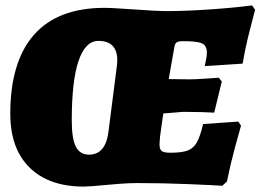

<svg xmlns="http://www.w3.org/2000/svg" viewBox="-20 -679 962 709"><path d="M569 -147Q569 -127 577.5 -121Q586 -115 609 -115Q651 -115 672.5 -123Q694 -131 706.5 -152.5Q719 -174 730 -221L860 -230L870 -215Q865 -198 848.5 -137.5Q832 -77 818 -9L801 7Q773 5 678 1Q583 -3 487 -3Q455 -3 418.5 0Q382 3 372 4Q310 10 289 10Q161 10 89.5 -60Q18 -130 18 -259Q18 -451 105.5 -550.5Q193 -650 366 -650Q386 -650 416 -648Q446 -646 462 -645Q560 -638 598 -638Q663 -638 752.5 -644Q842 -650 911 -659L922 -643Q917 -625 901.5 -564Q886 -503 876 -444L736 -435Q737 -440 740.5 -456.5Q744 -473 744 -484Q744 -510 726.5 -518.5Q709 -527 657 -527Q638 -527 631.5 -522Q625 -517 623 -500L603 -387L681 -386Q699 -386 737 -388.5Q775 -391 788 -392L799 -378L771 -263Q759 -264 726 -265Q693 -266 656 -266L583 -260L571 -175ZM381 -196 412 -439Q413 -446 413 -458Q413 -492 395.5 -510Q378 -528 344 -528Q295 -528 270 -454Q245 -380 245 -235Q245 -167 260 -137.5Q275 -108 309 -108Q371 -108 381 -196Z"/></svg>

Font: Alegreya Black
Style: Italic
Weight: 900
Italic angle: -7°
Designer: Juan Pablo del Peral
Foundry: Huerta Tipografica
Version: Version 2.007; ttfautohint (v1.6)